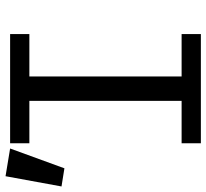

<svg xmlns="http://www.w3.org/2000/svg" viewBox="-99 -699 745 693"><g transform="rotate(-90 273.5 -352.5)"><path d="M497 -688.5V-619H344V-69.5H497V0H103V-69.5H256V-619H103V-688.5ZM-16 -705 84 -688.5 12.5 -492.5 -53 -503Z"/></g></svg>

Font: Fira Code Light
Style: Regular
Weight: 400
Monospace: yes
Version: Version 5.002